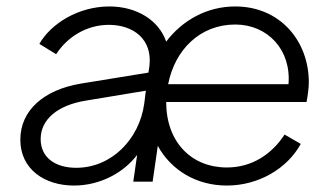

<svg xmlns="http://www.w3.org/2000/svg" viewBox="-20 -563 1035 595"><path d="M209 12C292 12 364 -29 405 -83L393 0H453L469 -111C510 -36 588 12 683 12C783 12 871 -42 912 -117L862 -146C822 -85 761 -44 683 -44C574 -44 495 -122 495 -247H930C933 -263 937 -288 937 -308C937 -436 848 -543 709 -543C621 -543 545 -500 495 -434C472 -501 403 -543 319 -543C223 -543 138 -490 102 -427L154 -395C188 -448 248 -486 317 -486C394 -486 453 -441 443 -358L440 -338L231 -304C116 -285 43 -221 43 -130C43 -38 119 12 209 12ZM106 -132C106 -194 160 -237 245 -251L432 -282L427 -242C412 -132 326 -43 216 -43C151 -43 106 -75 106 -132ZM501 -302C522 -409 600 -487 709 -487C810 -487 883 -408 874 -302Z"/></svg>

Font: Mluvka Light
Style: Italic
Weight: 300
Italic angle: -8°
Designer: Modified by Jiří Krblich, Original typeface by Gumpita Rahayu
Foundry: Gumpita Rahayu & Jiří Krblich
Version: Version 2.000;Glyphs 3.1.1 (3134)